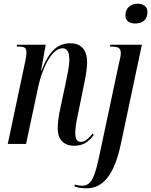

<svg xmlns="http://www.w3.org/2000/svg" viewBox="-20 -778 817 1038"><path d="M710 -651C752 -651 777 -672 777 -713C777 -744 752 -758 725 -758C690 -758 658 -738 658 -694C658 -665 681 -651 710 -651ZM381 10C430 10 459 -11 487 -48L481 -56C460 -31 441 -11 417 -11C397 -11 387 -27 387 -59C387 -90 394 -127 403 -168L434 -320C443 -362 451 -408 451 -442C451 -496 428 -544 361 -544C293 -544 247 -506 204 -396H202L227 -536H72L71 -526H84C118 -526 123 -515 123 -493C123 -481 120 -464 116 -444L22 0H121L186 -306C207 -406 259 -517 318 -517C351 -517 355 -481 355 -455C355 -421 343 -368 338 -343L308 -201C297 -153 292 -114 292 -83C292 -25 324 10 381 10ZM448 240C531 240 596 177 633 2L747 -536H577L574 -526H584C621 -526 633 -517 633 -490C633 -474 628 -457 623 -435L522 40C494 177 476 226 424 226C411 226 394 223 385 220L382 230C404 237 421 240 448 240Z"/></svg>

Font: Noto Serif Display ExtraCondensed Medium
Style: Italic
Weight: 500
Width: 2
Italic angle: -12°
Designer: Monotype Design Team
Foundry: Monotype Imaging Inc.
Version: Version 2.009